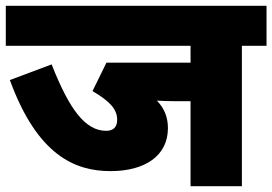

<svg xmlns="http://www.w3.org/2000/svg" viewBox="-20 -642 939 662"><path d="M814 -484H899V-622H0V-484H637V-426H347L299 -328C358 -293 384 -266 384 -229C384 -202 369 -191 346 -191C274 -191 219 -265 158 -420L14 -366C109 -106 239 -52 361 -52C480 -52 559 -105 559 -200C559 -239 546 -269 521 -295C540 -294 564 -293 590 -293H637V0H814Z"/></svg>

Font: Noto Sans Black
Style: Italic
Weight: 900
Italic angle: -12°
Designer: Monotype Design Team
Foundry: Monotype Imaging Inc.
Version: Version 2.013